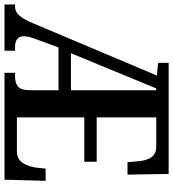

<svg xmlns="http://www.w3.org/2000/svg" viewBox="20 -774 754 835"><g transform="rotate(90 396.5 -357.0)"><path d="M-1 0V-46H10Q31 -46 47.5 -65Q64 -84 81 -125L308 -663L253 -668V-714H736L739 -535H685L681 -579Q679 -614 664.5 -637Q650 -660 616 -660H490V-401H683V-347H490V-54H637Q671 -54 687 -78Q703 -102 708 -135L713 -179H766L761 0H296V-46H314Q340 -46 356 -59Q372 -72 372 -114V-235H186L150 -138Q144 -122 140.5 -108Q137 -94 137 -85Q137 -46 184 -46H200V0ZM211 -289H372V-660H364Z"/></g></svg>

Font: Noto Serif Myanmar ExtraCondensed SemiBold
Style: Regular
Weight: 600
Width: 2
Designer: Ben Mitchell and the Monotype Design Team
Foundry: Monotype Imaging Inc.
Version: Version 2.106; ttfautohint (v1.8.4.7-5d5b)